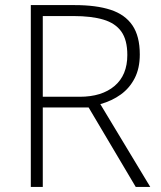

<svg xmlns="http://www.w3.org/2000/svg" viewBox="-20 -734 632 754"><path d="M273 -714Q358 -714 414.5 -695.5Q471 -677 500 -634.5Q529 -592 529 -520Q529 -466 509 -427Q489 -388 454.5 -363Q420 -338 374 -325L570 0H513L328 -312H148V0H101V-714ZM268 -671H148V-354H293Q380 -354 430 -396.5Q480 -439 480 -518Q480 -577 456.5 -610Q433 -643 386 -657Q339 -671 268 -671Z"/></svg>

Font: Noto Sans Oriya ExtraLight
Style: Regular
Weight: 250
Version: Version 2.003